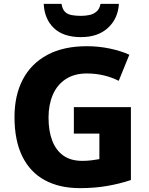

<svg xmlns="http://www.w3.org/2000/svg" viewBox="-20 -963 771 993"><path d="M362 -409H657V-32Q601 -13 535.5 -1.5Q470 10 393 10Q288 10 212 -31Q136 -72 95.5 -154Q55 -236 55 -358Q55 -470 98 -552Q141 -634 224.5 -679Q308 -724 429 -724Q490 -724 547.5 -712Q605 -700 649 -680L594 -545Q559 -563 517 -573Q475 -583 429 -583Q364 -583 319.5 -553.5Q275 -524 253 -472.5Q231 -421 231 -355Q231 -286 250 -236Q269 -186 307.5 -158.5Q346 -131 406 -131Q431 -131 454 -134Q477 -137 494 -140V-272H362ZM595 -943Q590 -866 538 -818.5Q486 -771 399 -771Q308 -771 259 -817.5Q210 -864 206 -943H298Q303 -915 316 -902Q329 -889 350.5 -885Q372 -881 399 -881Q422 -881 443 -885.5Q464 -890 479.5 -903.5Q495 -917 500 -943Z"/></svg>

Font: Noto Sans Cham ExtraBold
Style: Regular
Weight: 800
Version: Version 2.002